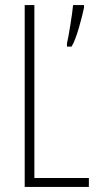

<svg xmlns="http://www.w3.org/2000/svg" viewBox="-20 -734 387 754"><path d="M77 0H329V-35H115V-714H77ZM310 -704V-714H267C265 -686 248 -581 243 -564V-551H261C281 -582 302 -667 310 -704Z"/></svg>

Font: Noto Sans Georgian ExtraCondensed ExtraLight
Style: Regular
Weight: 200
Width: 2
Designer: Monotype Design Team, Akaki Razmadze
Foundry: Google LLC
Version: Version 2.005